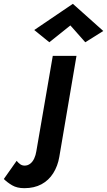

<svg xmlns="http://www.w3.org/2000/svg" viewBox="-160 -752 560 1004"><path d="M-73 89 -140 184Q-122 202 -96.5 217Q-71 232 -33 232Q19 232 57 211.5Q95 191 118.5 153.5Q142 116 150 69L240 -460H116L30 39Q27 59 19 76.5Q11 94 -2 104Q-15 114 -31 114Q-44 114 -54 107Q-64 100 -73 89ZM208 -619 286 -531 380 -590 221 -732 19 -595 98 -531Z"/></svg>

Font: Jost SemiBold
Style: Italic
Weight: 600
Italic angle: -5°
Version: Version 3.710